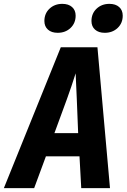

<svg xmlns="http://www.w3.org/2000/svg" viewBox="-39 -975 659 995"><path d="M138 0H-19L276 -730H466L531 0H382L373 -165H199ZM243 -285H366L359 -461L353 -595Q332 -528 308 -462ZM191 -866Q191 -905 217.5 -930Q244 -955 284 -955Q316 -955 334.5 -938.5Q353 -922 353 -894Q353 -855 326.5 -830Q300 -805 260 -805Q228 -805 209.5 -821.5Q191 -838 191 -866ZM435 -866Q435 -905 461.5 -930Q488 -955 528 -955Q560 -955 578.5 -938.5Q597 -922 597 -894Q597 -855 570.5 -830Q544 -805 504 -805Q472 -805 453.5 -821.5Q435 -838 435 -866Z"/></svg>

Font: JetBrains Mono Extra Bold
Style: Italic
Weight: 800
Italic angle: -9°
Monospace: yes
Designer: Philipp Nurullin, Konstantin Bulenkov
Foundry: JetBrains
Version: 2.002